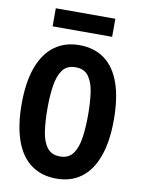

<svg xmlns="http://www.w3.org/2000/svg" viewBox="-97 -946 753 1026"><g transform="rotate(10 280.0 -433.0)"><path d="M281 15Q201 15 144.5 -26Q88 -67 59 -148Q30 -229 30 -347Q30 -466 60 -546.5Q90 -627 146 -668Q202 -709 280 -709Q361 -709 417 -668Q473 -627 501.5 -546.5Q530 -466 530 -347Q530 -229 500.5 -148Q471 -67 415.5 -26Q360 15 281 15ZM280 -105Q327 -105 350.5 -138Q374 -171 382 -226Q390 -281 390 -347Q390 -415 382.5 -469.5Q375 -524 351.5 -556.5Q328 -589 280 -589Q233 -589 209.5 -556Q186 -523 178 -468.5Q170 -414 170 -347Q170 -280 177.5 -225Q185 -170 209 -137.5Q233 -105 280 -105ZM121 -783V-881H444V-783Z"/></g></svg>

Font: Ubuntu Sans Mono
Style: Bold
Weight: 700
Monospace: yes
Designer: Dalton Maag Ltd
Foundry: Dalton Maag Ltd
Version: Version 1.006